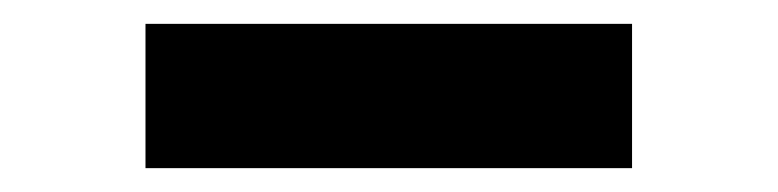

<svg xmlns="http://www.w3.org/2000/svg" viewBox="-20 -141 652 161"><path d="M510 -121V0H102V-121Z"/></svg>

Font: Josefin Sans
Style: Bold
Weight: 700
Designer: Santiago Orozco
Foundry: Typemade
Version: Version 2.000